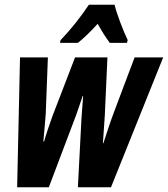

<svg xmlns="http://www.w3.org/2000/svg" viewBox="-20 -786 705 806"><path d="M234 -617 232 -606H307C331 -625 359 -652 390 -686C408 -654 425 -627 441 -606H513L516 -618C497 -657 470 -728 461 -766H353C319 -715 278 -663 234 -617ZM52 0H185L300 -304C309 -331 318 -355 327 -383H329C327 -351 324 -320 322 -289L307 0H446L665 -545H545L458 -314C442 -272 428 -227 414 -185H412C414 -221 418 -263 420 -302L431 -545H295L200 -298C188 -264 174 -224 165 -192H162C165 -228 169 -267 172 -308L181 -545H64Z"/></svg>

Font: Noto Sans ExtraCondensed
Style: Bold Italic
Weight: 700
Width: 2
Italic angle: -12°
Designer: Monotype Design Team
Foundry: Monotype Imaging Inc.
Version: Version 2.013